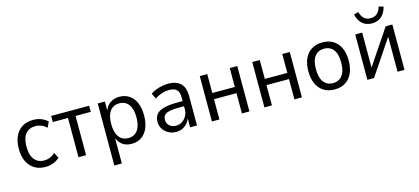

<svg xmlns="http://www.w3.org/2000/svg" viewBox="-67 -1265 4370 2003"><g transform="rotate(-15 2117.5 -264.0)"><path d="M276 9Q207 9 157.5 -21.5Q108 -52 81 -109Q54 -166 54 -246Q54 -325 81 -382Q108 -439 157.5 -469Q207 -499 276 -499Q321 -499 361.5 -483.5Q402 -468 430 -440L401 -380Q376 -405 345 -417.5Q314 -430 282 -430Q212 -430 174.5 -383.5Q137 -337 137 -245Q137 -155 175 -107.5Q213 -60 281 -60Q314 -60 344.5 -72.5Q375 -85 399 -109L429 -49Q402 -22 361 -6.5Q320 9 276 9Z M633 0V-424H469V-490H879V-424H715V0Z M972 180V-490H1049V-380H1045Q1062 -438 1104.5 -468.5Q1147 -499 1207 -499Q1269 -499 1314 -468Q1359 -437 1383 -380.5Q1407 -324 1407 -245Q1407 -168 1383 -110.5Q1359 -53 1314.5 -22Q1270 9 1207 9Q1147 9 1106 -21.5Q1065 -52 1048 -108H1053V180ZM1188 -58Q1254 -58 1289.5 -107Q1325 -156 1325 -246Q1325 -336 1289.5 -384.5Q1254 -433 1189 -433Q1123 -433 1087.5 -384.5Q1052 -336 1052 -246Q1052 -156 1087.5 -107Q1123 -58 1188 -58Z M1688 9Q1641 9 1604 -11.5Q1567 -32 1545.5 -66Q1524 -100 1524 -140Q1524 -194 1551.5 -225.5Q1579 -257 1638 -271Q1697 -285 1791 -285H1847V-229H1797Q1744 -229 1707 -225Q1670 -221 1648 -211.5Q1626 -202 1615.5 -185Q1605 -168 1605 -143Q1605 -102 1633 -78Q1661 -54 1704 -54Q1739 -54 1768.5 -73Q1798 -92 1816 -124.5Q1834 -157 1834 -197V-326Q1834 -382 1808 -407.5Q1782 -433 1727 -433Q1688 -433 1649.5 -421Q1611 -409 1570 -383L1542 -443Q1569 -461 1601 -473.5Q1633 -486 1667 -492.5Q1701 -499 1734 -499Q1792 -499 1832 -479.5Q1872 -460 1892.5 -420.5Q1913 -381 1913 -319V0H1839V-109H1843Q1832 -74 1810 -47.5Q1788 -21 1757.5 -6Q1727 9 1688 9Z M2074 0V-490H2155V-286H2398V-490H2479V0H2398V-219H2155V0Z M2641 0V-490H2722V-286H2965V-490H3046V0H2965V-219H2722V0Z M3400 9Q3332 9 3283 -21Q3234 -51 3207.5 -108Q3181 -165 3181 -246Q3181 -326 3207.5 -382.5Q3234 -439 3283 -469Q3332 -499 3399 -499Q3467 -499 3515.5 -469Q3564 -439 3590.5 -382.5Q3617 -326 3617 -246Q3617 -165 3590.5 -108Q3564 -51 3515.5 -21Q3467 9 3400 9ZM3399 -59Q3463 -59 3499.5 -106Q3536 -153 3536 -246Q3536 -339 3499.5 -385Q3463 -431 3399 -431Q3336 -431 3299.5 -385Q3263 -339 3263 -246Q3263 -153 3299.5 -106Q3336 -59 3399 -59Z M3753 0V-490H3828V-83H3808L4082 -490H4154V0H4079V-408H4099L3825 0ZM3953 -556Q3913 -556 3881 -571.5Q3849 -587 3827 -618Q3805 -649 3795 -694L3844 -708Q3857 -659 3884 -635.5Q3911 -612 3953 -612Q3996 -612 4022.5 -635Q4049 -658 4065 -708L4114 -694Q4102 -648 4079.5 -617Q4057 -586 4025 -571Q3993 -556 3953 -556Z"/></g></svg>

Font: Nunito Sans 10pt SemiCondensed
Style: Regular
Weight: 400
Width: 4
Designer: Vernon Adams
Foundry: Vernon Adams
Version: Version 3.101;gftools[0.9.27]